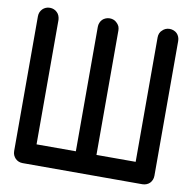

<svg xmlns="http://www.w3.org/2000/svg" viewBox="-85 -866 951 951"><g transform="rotate(10 390.5 -390.5)"><path d="M38.6 -729.5Q38.6 -740.2 42.5 -750Q46.9 -759.8 53.7 -766.6Q60.5 -773.4 69.8 -777.3Q79.1 -781.2 90.3 -781.2Q101.1 -781.2 110.4 -777.3Q120.1 -773.4 127 -766.1Q133.8 -759.8 137.7 -750Q141.6 -740.2 142.1 -729.5V-103.5H339.8V-729.5Q339.8 -740.2 343.8 -750Q347.7 -759.8 354.5 -766.6Q361.3 -773.4 371.1 -777.3Q380.4 -781.2 391.6 -781.2Q402.3 -781.2 411.6 -777.3Q420.9 -773.4 427.7 -766.1Q434.6 -759.8 439.5 -750Q443.4 -740.2 443.4 -729.5V-103.5H640.6V-729.5Q640.6 -740.2 644.5 -750Q648.4 -759.8 656.2 -766.1Q663.1 -773.4 672.4 -777.3Q681.6 -781.2 692.4 -781.2Q703.1 -781.2 712.9 -777.3Q722.7 -773.4 729.5 -766.6Q736.3 -759.8 740.2 -750Q744.1 -740.2 744.1 -729.5V-51.8Q744.1 -40.5 740.2 -31.2Q736.3 -21.5 729.5 -14.6Q722.7 -7.8 712.9 -3.9Q703.1 0 692.4 0H90.3Q79.1 0 69.8 -3.9Q60.5 -7.8 53.7 -14.6Q46.9 -21.5 42.5 -31.2Q38.6 -40.5 38.6 -51.8Z"/></g></svg>

Font: Comfortaa
Style: Bold
Weight: 700
Designer: Johan Aakerlund
Foundry: Johan Aakerlund
Version: Version 2.001; ttfautohint (v1.4.1)